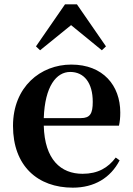

<svg xmlns="http://www.w3.org/2000/svg" viewBox="-20 -850 612 886"><path d="M316 16C415 16 490 -29 532 -110L514 -123C479 -76 432 -48 361 -48C261 -48 186 -113 182 -270H529C533 -288 535 -306 535 -331C535 -455 456 -552 309 -552C167 -552 40 -449 40 -269C40 -84 154 16 316 16ZM182 -305C187 -452 240 -518 304 -518C368 -518 408 -468 408 -380C408 -326 396 -305 353 -305ZM450 -618 469 -636 335 -830H280L146 -636L165 -618L308 -734Z"/></svg>

Font: Noto Serif SC
Style: Bold
Weight: 700
Designer: Ryoko NISHIZUKA 西塚涼子 (kana & ideographs); Frank Grießhammer (Latin, Greek & Cyrillic); Wenlong ZHANG 张文龙 (bopomofo); San
Foundry: Adobe
Version: Version 2.001;hotconv 1.1.0;makeotfexe 2.6.0